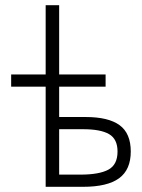

<svg xmlns="http://www.w3.org/2000/svg" viewBox="-20 -720 548 740"><path d="M23 -433H156V-700H208V-433H387V-386H208V-269H310Q398 -269 441 -237.5Q484 -206 484 -136Q484 -66 439 -33Q394 0 300 0H156V-386H23ZM208 -222V-47H290Q362 -47 397.5 -66Q433 -85 433 -136Q433 -184 400.5 -203Q368 -222 300 -222Z"/></svg>

Font: Tilda Sans Light
Style: Regular
Weight: 300
Designer: ParaType Ltd
Foundry: ParaType Ltd
Version: Version 1.009